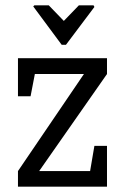

<svg xmlns="http://www.w3.org/2000/svg" viewBox="-20 -696 468 716"><path d="M108 -676H162L218 -618L274 -676H329L332 -670L226 -529H210L104 -672ZM47 0V-58L293 -420H110L94 -337H47V-479H379V-420L126 -58H316L332 -152H379V0Z"/></svg>

Font: Kreon Light
Style: Regular
Weight: 300
Designer: Julia Petretta
Foundry: Julia Petretta and Eli Heuer
Version: Version 2.002